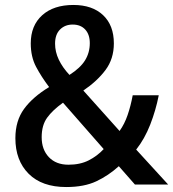

<svg xmlns="http://www.w3.org/2000/svg" viewBox="-20 -744 698 774"><path d="M276 -724Q352 -724 395.5 -683Q439 -642 439 -569Q439 -507 405.5 -462Q372 -417 316 -379L462 -216Q482 -244 494.5 -280.5Q507 -317 515 -360H620Q608 -299 585.5 -241.5Q563 -184 529 -141L658 0H524L459 -74Q417 -36 368 -13Q319 10 247 10Q149 10 95.5 -43.5Q42 -97 42 -187Q42 -257 77 -305Q112 -353 178 -393Q147 -434 125.5 -474.5Q104 -515 104 -569Q104 -641 150 -682.5Q196 -724 276 -724ZM273 -645Q242 -645 222 -625Q202 -605 202 -568Q202 -535 217 -503.5Q232 -472 260 -442Q304 -470 323 -501Q342 -532 342 -570Q342 -605 323.5 -625Q305 -645 273 -645ZM234 -330Q192 -300 170 -269.5Q148 -239 148 -191Q148 -141 177 -110.5Q206 -80 256 -80Q303 -80 337.5 -97.5Q372 -115 398 -143Z"/></svg>

Font: Noto Sans Lao Looped UI SmCd Med
Style: Regular
Weight: 500
Width: 4
Designer: Mark Frömberg, Ben Mitchell
Foundry: The Fontpad Ltd
Version: Version 1.001; ttfautohint (v1.8.4.7-5d5b)